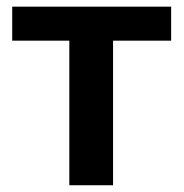

<svg xmlns="http://www.w3.org/2000/svg" viewBox="-20 -548 543 568"><path d="M314.5 -528.3V0H185.1V-528.3ZM486.3 -528.3V-427.7H16.1V-528.3Z"/></svg>

Font: Roboto SemiBold
Style: Regular
Weight: 600
Designer: Christian Robertson
Foundry: Google
Version: Version 3.009; 2024